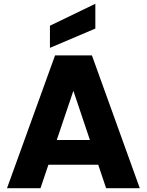

<svg xmlns="http://www.w3.org/2000/svg" viewBox="-20 -995 776 1015"><path d="M466 -702 719 0H541L335 -613H401L194 0H17L271 -702ZM168 -255H552L595 -124H126ZM484 -975V-844L244 -742V-859Z"/></svg>

Font: Parkinsans Light
Style: Bold
Weight: 700
Version: Version 1.000